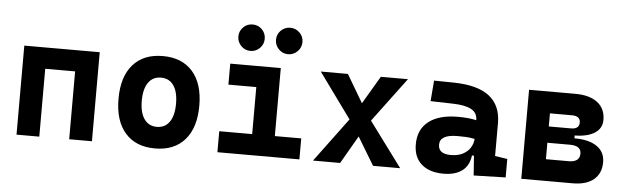

<svg xmlns="http://www.w3.org/2000/svg" viewBox="-48 -928 3613 1112"><g transform="rotate(5 1758.0 -372.5)"><path d="M379.9 0V-394.5H206.1V0H73.7V-517.6H512.2V0Z M878.9 9.8Q767.1 9.8 705.6 -60.5Q644 -130.9 644 -258.8Q644 -387.2 705.6 -457.3Q767.1 -527.3 878.9 -527.3Q990.7 -527.3 1052.2 -457.3Q1113.8 -387.2 1113.8 -258.8Q1113.8 -130.9 1052.2 -60.5Q990.7 9.8 878.9 9.8ZM878.9 -115.7Q926.8 -115.7 952.6 -153.1Q978.5 -190.4 978.5 -258.8Q978.5 -327.6 952.6 -364.7Q926.8 -401.9 878.9 -401.9Q831.5 -401.9 805.4 -364.7Q779.3 -327.6 779.3 -258.8Q779.3 -190.4 805.4 -153.1Q831.5 -115.7 878.9 -115.7Z M1241.7 0V-122.1H1433.1V-395.5H1271V-517.6H1564.9V-122.1H1718.3V0ZM1599.6 -601.1Q1567.9 -601.1 1545.4 -623.8Q1522.9 -646.5 1522.9 -678.2Q1522.9 -710.4 1545.4 -732.7Q1567.9 -754.9 1599.6 -754.9Q1631.3 -754.9 1654.1 -732.7Q1676.8 -710.4 1676.8 -678.2Q1676.8 -646.5 1654.1 -623.8Q1631.3 -601.1 1599.6 -601.1ZM1380.9 -601.1Q1349.1 -601.1 1326.7 -623.8Q1304.2 -646.5 1304.2 -678.2Q1304.2 -710.4 1326.7 -732.7Q1349.1 -754.9 1380.9 -754.9Q1412.6 -754.9 1435.1 -732.7Q1457.5 -710.4 1457.5 -678.2Q1457.5 -646.5 1435.1 -623.8Q1412.6 -601.1 1380.9 -601.1Z M1797.4 0 1987.3 -255.9 1797.4 -517.6H1955.1L2050.8 -355.5L2146.5 -517.6H2304.2L2111.8 -259.8L2304.2 0H2146.5L2048.8 -162.1L1955.1 0Z M2731.9 4.9 2723.6 -109.4H2711.9Q2704.6 -49.8 2664.3 -20Q2624 9.8 2556.6 9.8Q2474.1 9.8 2428.2 -30.8Q2382.3 -71.3 2382.3 -146Q2382.3 -232.9 2442.4 -279.3Q2502.4 -325.7 2612.8 -325.7Q2645 -325.7 2670.2 -323.2Q2695.3 -320.8 2718.8 -315.4V-316.9Q2718.8 -358.4 2683.3 -377.7Q2647.9 -397 2578.1 -398.9L2445.8 -402.3L2455.6 -522.5L2568.4 -521Q2709 -519 2777.3 -465.6Q2845.7 -412.1 2845.7 -309.6V-118.2L2917.5 -107.4V0ZM2718.8 -206.5Q2690.4 -212.4 2667.5 -213.4Q2644.5 -214.4 2619.1 -214.4Q2516.6 -214.4 2516.6 -155.8Q2516.6 -101.6 2589.4 -101.6Q2631.3 -101.6 2659.9 -116.9Q2688.5 -132.3 2703.1 -156.5Q2717.8 -180.7 2718.8 -206.5Z M3008.3 0V-517.6H3277.3Q3360.8 -517.6 3406.7 -481.9Q3452.6 -446.3 3452.6 -380.9Q3452.6 -332 3411.1 -304.9Q3369.6 -277.8 3294.4 -276.9V-260.3H3296.9Q3380.4 -260.3 3426.3 -228Q3472.2 -195.8 3472.2 -136.7Q3472.2 -71.8 3429.2 -35.9Q3386.2 0 3307.6 0ZM3140.6 -125.5H3272.9Q3336.9 -125.5 3336.9 -175.3Q3336.9 -221.2 3271.5 -221.2H3140.6ZM3140.6 -315.9H3269.5Q3317.4 -315.9 3317.4 -354Q3317.4 -392.1 3268.6 -392.1H3140.6Z"/></g></svg>

Font: CaskaydiaMono NF
Style: Bold
Weight: 700
Designer: Aaron Bell
Foundry: Saja Typeworks
Version: Version 2111.001; ttfautohint (v1.8.4);Nerd Fonts 3.1.1